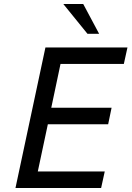

<svg xmlns="http://www.w3.org/2000/svg" viewBox="-20 -935 658 955"><path d="M518 -317H218L168 -82H501L483 0H57L206 -699H614L596 -617H281L235 -399H535ZM295 -915H394L473 -767H415Z"/></svg>

Font: Fragment Mono
Style: Italic
Weight: 400
Italic angle: -12°
Designer: Wei Huang based on Nimbus Sans by URW Studio, based on Helvetica by Max Miedinger.
Foundry: Wei Huang
Version: Version 1.011; ttfautohint (v1.8.4.7-5d5b)